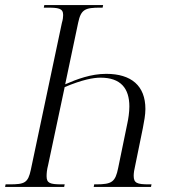

<svg xmlns="http://www.w3.org/2000/svg" viewBox="-50 -734 670 754"><path d="M355 -714H124L122 -704H133C179 -704 198 -702 198 -675C198 -668 197 -657 193 -644L71 -67C60 -16 47 -10 -12 -10H-28L-30 0H202L204 -10H192C146 -10 133 -15 133 -42C133 -53 134 -67 139 -86L204 -392C273 -421 316 -429 345 -429C424 -429 458 -387 458 -316C458 -293 454 -267 450 -249L414 -74C403 -20 390 -10 328 -10H320L318 0H543L545 -10H535C488 -10 475 -15 475 -44C475 -54 477 -68 482 -89L511 -231C516 -257 521 -283 521 -306C521 -397 466 -444 367 -444C307 -444 252 -423 206 -403L257 -645C268 -697 284 -704 344 -704H353Z"/></svg>

Font: Noto Serif Display Condensed Light
Style: Italic
Weight: 300
Width: 3
Italic angle: -12°
Designer: Monotype Design Team
Foundry: Monotype Imaging Inc.
Version: Version 2.009